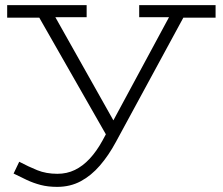

<svg xmlns="http://www.w3.org/2000/svg" viewBox="-20 -491 868 749"><path d="M203 238Q167 238 138.5 230.5Q110 223 84.5 211Q59 199 33 186L55 140Q91 159 125.5 173Q160 187 204 187Q241 187 272 172Q303 157 330 128Q357 99 380 57L655 -453H712L432 63Q404 115 370 154.5Q336 194 295 216Q254 238 203 238ZM405 54 115 -454H179L440 10ZM8 -422V-471H318V-424H165L156 -422ZM523 -424V-471H821V-422H674L662 -424Z"/></svg>

Font: BioRhyme SemiExpanded Light
Style: Regular
Weight: 300
Width: 6
Designer: Aoife Mooney
Foundry: Aoife Mooney Type
Version: Version 1.600;gftools[0.9.33]